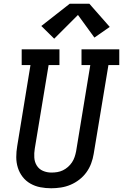

<svg xmlns="http://www.w3.org/2000/svg" viewBox="-20 -999 658 1027"><path d="M254 8Q224 8 195.5 2.5Q167 -3 142.5 -17Q118 -31 101 -53Q84 -75 75.5 -102Q67 -129 67 -158.5Q67 -188 72 -217L143 -651H96V-735H298V-651H240L166 -204Q162 -180 163.5 -156Q165 -132 177 -113Q189 -94 210 -85Q231 -76 255 -76Q255 -76 255.5 -76Q256 -76 256 -76Q271 -76 286.5 -78.5Q302 -81 316.5 -88Q331 -95 343.5 -106Q356 -117 365 -130.5Q374 -144 379 -159Q384 -174 387 -189L463 -651H416V-735H618V-651H560L481 -175Q477 -150 467.5 -124.5Q458 -99 442 -77Q426 -55 404 -38Q382 -21 357 -10.5Q332 0 305.5 4Q279 8 254 8ZM270 -792 201 -860 353 -979H458L567 -855L485 -798L397 -919Z"/></svg>

Font: Iosevka Slab MdExObl
Style: Regular
Weight: 500
Width: 7
Italic angle: -9°
Monospace: yes
Designer: Belleve Invis
Foundry: Belleve Invis
Version: Version 11.1.1; ttfautohint (v1.8.3)